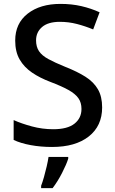

<svg xmlns="http://www.w3.org/2000/svg" viewBox="-20 -744 590 985"><path d="M504 -193Q504 -98 435.5 -44Q367 10 247 10Q189 10 137.5 0.5Q86 -9 50 -26V-128Q90 -110 143.5 -95.5Q197 -81 253 -81Q326 -81 362 -109.5Q398 -138 398 -185Q398 -218 382 -240.5Q366 -263 331 -282.5Q296 -302 238 -324Q185 -344 144.5 -371.5Q104 -399 81 -438.5Q58 -478 58 -536Q58 -624 122 -674Q186 -724 290 -724Q348 -724 397.5 -712.5Q447 -701 491 -681L458 -593Q417 -610 374.5 -621Q332 -632 287 -632Q227 -632 196 -605.5Q165 -579 165 -537Q165 -504 180 -481.5Q195 -459 228 -441Q261 -423 315 -401Q376 -377 418 -350.5Q460 -324 482 -286.5Q504 -249 504 -193ZM330 70Q321 99 298.5 143Q276 187 250 221H191V209Q198 191 205.5 164.5Q213 138 219.5 110Q226 82 229 61H330Z"/></svg>

Font: Noto Sans Tai Tham Medium
Style: Regular
Weight: 500
Designer: Monotype Design Team 2013. Revised by David WIlliams 2020
Foundry: Monotype Imaging Inc.
Version: Version 2.002; ttfautohint (v1.8.4.7-5d5b)